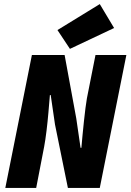

<svg xmlns="http://www.w3.org/2000/svg" viewBox="-20 -919 640 939"><path d="M6 0 136 -650H296L353 -340L374 -196H378Q380 -222 383.5 -256.5Q387 -291 390.5 -326Q394 -361 398 -390.5Q402 -420 405 -438L447 -650H598L468 0H312L249 -310L228 -454H224Q221 -418 217 -371Q213 -324 207.5 -279Q202 -234 196 -202L157 0ZM322 -680 261 -772 468 -899 538 -782Z"/></svg>

Font: Source Code Pro ExtraLight Black
Style: Italic
Weight: 900
Italic angle: -11°
Monospace: yes
Version: Version 1.016;hotconv 1.0.116;makeotfexe 2.5.65601